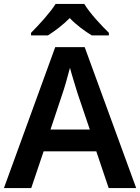

<svg xmlns="http://www.w3.org/2000/svg" viewBox="-20 -957 713 977"><path d="M409 -937H263C235 -892 175 -827 138 -790V-777H224C259 -799 299 -829 335 -865C369 -829 412 -798 447 -777H534V-790C497 -826 435 -892 409 -937ZM533 0H673L411 -717H261L0 0H139L202 -187H470ZM375 -481 437 -298H237L298 -481C306 -503 326 -572 336 -612C345 -577 367 -508 375 -481Z"/></svg>

Font: Noto Sans Thaana SemiBold
Style: Regular
Weight: 600
Designer: David Williams
Foundry: Google Inc.
Version: Version 3.001